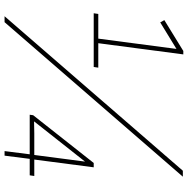

<svg xmlns="http://www.w3.org/2000/svg" viewBox="-11 -811 822 840"><g transform="rotate(90 400.0 -391.0)"><path d="M273 -390H38L41 -410H149L194 -752L78 -681L68 -699L203 -782H218L169 -410H276ZM77 0H51L727 -780H753ZM661 0H641L655 -110H482L484 -125L693 -390H712L678 -130H750L747 -110H675ZM511 -129 563 -130H658L687 -352Z"/></g></svg>

Font: Tanohe Sans Thin
Style: Italic
Weight: 100
Designer: Village Type and Design LLC & Cristiano Sobral
Foundry: Cooper Hewitt Smithsonian Design Museum
Version: Version 1.00;September 29, 2021;FontCreator 13.0.0.2655 64-b